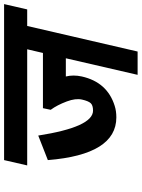

<svg xmlns="http://www.w3.org/2000/svg" viewBox="103 -776 693 939"><g transform="rotate(-90 449.5 -306.5)"><path d="M378 -198Q404 -198 414.5 -209.5Q425 -221 432 -252Q439 -283 423 -326Q405 -374 382 -405L390 -443H660L678 -520H110L136 -633H899L873 -520H792L667 20H553L634 -331H545Q554 -294 545 -253Q517 -128 401 -92Q376 -84 345 -84Q163 -84 136 -419L256 -466Q298 -198 378 -198Z"/></g></svg>

Font: Miedinger
Style: Bold-Italic
Weight: 700
Italic angle: -13°
Version: Version 001.000